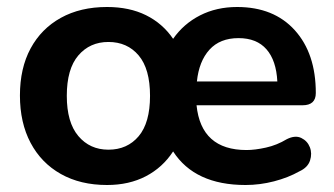

<svg xmlns="http://www.w3.org/2000/svg" viewBox="-20 -519 956 549"><path d="M290 -91Q344 -91 376.5 -129.5Q409 -168 409 -245Q409 -322 376.5 -360.5Q344 -399 290 -399Q237 -399 204 -360.5Q171 -322 171 -245Q171 -169 204 -130Q237 -91 290 -91ZM286 10Q210 10 154 -21.5Q98 -53 67.5 -110.5Q37 -168 37 -246Q37 -324 67.5 -380.5Q98 -437 154 -468Q210 -499 286 -499Q350 -499 397.5 -475.5Q445 -452 475 -408Q505 -451 552 -475Q599 -499 658 -499Q763 -499 823 -432.5Q883 -366 883 -253Q883 -218 845 -218H542Q555 -90 685 -90Q709 -90 740.5 -97Q772 -104 800 -121Q824 -133 841.5 -124.5Q859 -116 866 -98Q873 -80 866.5 -60Q860 -40 836 -29Q804 -11 763.5 -0.5Q723 10 682 10Q537 10 475 -86Q445 -40 397 -15Q349 10 286 10ZM543 -286H773Q770 -346 742 -378Q714 -410 662 -410Q609 -410 579 -377Q549 -344 543 -286Z"/></svg>

Font: Chiron GoRound TC SB
Style: Regular
Weight: 500
Designer: Ryoko NISHIZUKA 西塚涼子 (kana, bopomofo & ideographs); Paul D. Hunt (Latin, Greek & Cyrillic); Sandoll Communications 산돌커뮤니
Foundry: Adobe
Version: Version 1.000;hotconv 1.1.1;makeotfexe 2.6.0